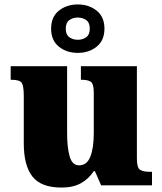

<svg xmlns="http://www.w3.org/2000/svg" viewBox="-20 -834 731 864"><path d="M257 10Q165 10 126 -39.5Q87 -89 87 -189V-402Q87 -445 78.5 -460Q70 -475 32 -475H28V-536H282V-234Q282 -170 293.5 -130Q305 -90 336 -90Q371 -90 386.5 -129Q402 -168 402 -235V-417Q402 -458 388 -466.5Q374 -475 348 -475H344V-536H596V-121Q596 -78 611 -69.5Q626 -61 652 -61H664V0H435L407 -64H402Q380 -30 345 -10Q310 10 257 10ZM330 -596Q280 -596 245 -624Q210 -652 210 -705Q210 -758 245 -786Q280 -814 330 -814Q380 -814 415 -786Q450 -758 450 -705Q450 -652 415 -624Q380 -596 330 -596ZM330 -655Q352 -655 368 -666.5Q384 -678 384 -705Q384 -732 368 -743.5Q352 -755 330 -755Q308 -755 292 -743.5Q276 -732 276 -705Q276 -678 292 -666.5Q308 -655 330 -655Z"/></svg>

Font: Noto Serif Black
Style: Regular
Weight: 900
Designer: Monotype Design Team
Foundry: Monotype Imaging Inc.
Version: Version 2.014; ttfautohint (v1.8.4.7-5d5b)